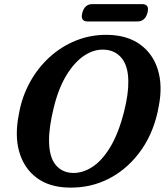

<svg xmlns="http://www.w3.org/2000/svg" viewBox="-20 -878 783 912"><path d="M492.5 -712.5Q585.5 -710.5 646 -666.5Q706.5 -622.5 729.8 -547Q753 -471.5 734.5 -375.5Q714 -256.5 652.8 -168Q591.5 -79.5 501.8 -31.8Q412 16 305 13Q213.5 11 153.8 -33.8Q94 -78.5 71.5 -156.5Q49 -234.5 70 -337.5Q84 -417.5 121.5 -486.2Q159 -555 215.5 -606.5Q272 -658 342.5 -686Q413 -714 492.5 -712.5ZM324.5 -56.5Q371.5 -55 417.8 -84.5Q464 -114 503.2 -178.5Q542.5 -243 569 -346.5Q580 -390 585 -426Q590 -462 589.5 -491.5Q589 -563.5 558.2 -601.5Q527.5 -639.5 476 -642Q428 -645 381.5 -614.8Q335 -584.5 296.5 -522.2Q258 -460 235 -365.5Q223.5 -318 218 -279Q212.5 -240 213 -209Q213.5 -133.5 243.5 -96Q273.5 -58.5 324.5 -56.5ZM371 -817Q382 -858.5 419 -858.5H654.5Q691.5 -858.5 680.5 -817.5Q669.5 -776 632.5 -776H397Q360 -776 371 -817Z"/></svg>

Font: Fraunces 72pt S100 SemiBold
Style: Italic
Weight: 600
Italic angle: -16°
Version: Version 1.000; ttfautohint (v1.8.3)